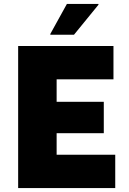

<svg xmlns="http://www.w3.org/2000/svg" viewBox="-20 -953 653 973"><path d="M72 0V-720H267V0ZM176 0V-169H564V0ZM176 -278V-437H506V-278ZM176 -551V-720H555V-551ZM235 -777V-781L319 -933H479V-929L355 -777Z"/></svg>

Font: Kufam ExtraBold
Style: Regular
Weight: 800
Designer: Wael Morcos, Artur Schmal
Foundry: Original Type
Version: Version 1.300; ttfautohint (v1.8.3)